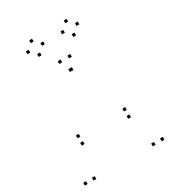

<svg xmlns="http://www.w3.org/2000/svg" viewBox="-223 -1059 1067 1187"><g transform="rotate(-30 310.0 -465.0)"><path d="M354.5 -720V-740H334.5V-720ZM285.5 -720V-740H265.5V-720ZM46 10V-10H26V10ZM108 10V-10H88V10ZM317 -644.5V-664.5H297V-644.5ZM322.5 -644.5V-664.5H302.5V-644.5ZM531 10V-10H511V10ZM594 10V-10H574V10ZM484.5 -213.5V-233.5H464.5V-213.5ZM484.5 -266V-286H464.5V-266ZM153 -266V-286H133V-266ZM153 -213.5V-233.5H133V-213.5ZM248.5 -870.5V-890.5H228.5V-870.5ZM197 -919.5V-939.5H177V-919.5ZM145 -870.5V-890.5H125V-870.5ZM197 -821.5V-841.5H177V-821.5ZM495 -870.5V-890.5H475V-870.5ZM443.5 -919.5V-939.5H423.5V-919.5ZM391.5 -870.5V-890.5H371.5V-870.5ZM443.5 -821.5V-841.5H423.5V-821.5Z"/></g></svg>

Font: Monaspace Neon Dots Var
Style: Regular
Weight: 400
Designer: Riley Cran and the Lettermatic Team
Version: Version 1.100 (Monaspace Neon Dots)